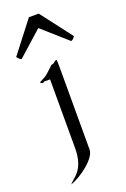

<svg xmlns="http://www.w3.org/2000/svg" viewBox="-228 -734 666 1014"><g transform="rotate(-20 105.0 -226.5)"><path d="M267.1 -504.9 133.3 -679.7H78.1L-57.1 -504.9C-47.9 -494.6 -45.9 -489.7 -33.7 -484.9L105 -608.9L245.1 -484.9C254.9 -488.8 258.3 -490.7 267.1 -504.9ZM136.2 -418C129.9 -418 125 -412.1 120.1 -408.2C113.8 -402.8 104 -402.8 104 -402.8C104 -402.8 83 -381.8 62 -363.8C44.9 -349.1 17.1 -339.8 16.1 -335.9C15.1 -332 26.9 -328.1 30.8 -328.1C34.2 -328.1 35.2 -333 35.2 -333H70.8V53.2C70.8 179.2 7.8 198.2 -14.2 227.1C43 208 140.1 137.2 140.1 86.9V-382.8C140.1 -411.1 139.2 -418 136.2 -418Z"/></g></svg>

Font: Pierce
Style: Roman
Weight: 500
Version: Version 0.2.0